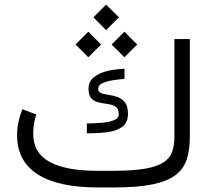

<svg xmlns="http://www.w3.org/2000/svg" viewBox="-20 -824 934 844"><path d="M477.5 -73.2Q564.5 -73.2 617.7 -82.5Q670.9 -91.8 699 -110.4Q727.1 -128.9 736.8 -157Q746.6 -185.1 746.6 -222.2V-652.3H814.5V-223.1Q814.5 -167 801.5 -125.2Q788.6 -83.5 753.2 -55.7Q717.8 -27.8 652.1 -13.9Q586.4 0 481 0H410.2Q235.4 0 145.3 -57.9Q55.2 -115.7 55.2 -229Q55.2 -259.3 61.3 -288.1Q67.4 -316.9 78.6 -343.8L139.6 -320.8Q126 -280.3 126 -236.3Q126.5 -150.9 198.5 -112.1Q270.5 -73.2 405.3 -73.2ZM361.8 -281.2Q393.6 -281.7 425.8 -284.2Q458 -286.6 480 -295.2Q502 -303.7 502 -322.3Q502 -345.7 488.5 -354.7Q475.1 -363.8 455.3 -366.5Q435.5 -369.1 415.5 -373.3Q395.5 -377.4 382.3 -390.6Q369.1 -403.8 369.1 -434.1Q369.1 -464.8 391.8 -483.9Q414.6 -502.9 450.9 -511.7Q487.3 -520.5 527.3 -521.5V-477.1Q504.4 -475.6 477.3 -471.4Q450.2 -467.3 430.9 -458.5Q411.6 -449.7 411.6 -433.6Q411.6 -419.4 424.8 -414.6Q438 -409.7 457.5 -407Q477.1 -404.3 496.3 -397.7Q515.6 -391.1 529.1 -374.3Q542.5 -357.4 542.5 -324.2Q542.5 -284.2 516.6 -265.9Q490.7 -247.6 449.5 -242.7Q408.2 -237.8 361.8 -237.8ZM390.6 -748 446.3 -803.7 502.9 -748 446.3 -691.4ZM470.7 -628.4 526.9 -684.6 583 -628.4 526.9 -572.3ZM312 -628.4 368.2 -684.6 424.3 -628.4 368.2 -572.3Z"/></svg>

Font: Vazir Light FD-UI
Style: Light-FD-UI
Weight: 300
Designer: Saber Rastikerdar
Foundry: Saber Rastikerdar
Version: Version 30.1.0